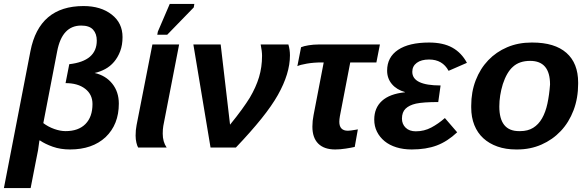

<svg xmlns="http://www.w3.org/2000/svg" viewBox="-41 -756 3015 984"><path d="M387 -725Q476 -725 532 -681Q587 -638 587 -566Q587 -525 575 -493.5Q563 -462 543.5 -439Q524 -416 498 -402Q472 -388 444 -382Q501 -369 534.5 -327Q568 -285 568 -225Q568 -118 500 -53Q432 10 318 10Q269 10 229.5 -4Q190 -18 164 -36H161L154 14Q152 24 142.5 72Q133 120 116 208H-21L115 -494Q160 -725 387 -725ZM375 -625Q277 -625 252 -493L181 -125Q206 -106 237 -95Q268 -84 295 -84Q361 -84 397 -120.5Q433 -157 433 -223Q433 -272 395.5 -301Q358 -330 295 -330L314 -427Q455 -443 455 -548Q455 -583 436 -604Q417 -625 375 -625Z M793 -71Q793 -29 813 0H667Q662 -8 658 -25Q654 -42 654 -61Q654 -90 659 -115L740 -528H877L796 -111Q793 -94 793 -71ZM765 -578 768 -594 829 -736H955L952 -718L816 -578Z M1138 -117Q1173 -160 1198 -194.5Q1223 -229 1239 -255Q1271 -309 1286.5 -360.5Q1302 -412 1302 -470Q1302 -493 1295 -528H1437Q1445 -501 1445 -472Q1445 -379 1383 -269Q1352 -214 1298.5 -147.5Q1245 -81 1168 0H1038L950 -528H1090Z M1607 -436Q1567 -436 1532 -430Q1497 -424 1483 -417L1502 -514Q1516 -520 1541 -524Q1566 -528 1591 -528H1906L1888 -436H1754L1701 -161Q1698 -144 1698 -132Q1698 -86 1742 -86Q1754 -86 1782 -91L1793 -93L1777 -3Q1760 1 1731 5.5Q1702 10 1677 10Q1620 10 1590 -20Q1560 -50 1560 -107Q1560 -137 1566 -166L1618 -436Z M2090 -83Q2133 -83 2169.5 -102.5Q2206 -122 2239 -151L2302 -78Q2252 -31 2197.5 -10.5Q2143 10 2069 10Q2026 10 1990.5 -1Q1955 -12 1930 -32.5Q1905 -53 1891 -81Q1877 -109 1877 -143Q1877 -203 1916.5 -239Q1956 -275 2034 -283L2035 -284Q1992 -296 1967.5 -325Q1943 -354 1943 -394Q1943 -463 1999 -500.5Q2055 -538 2158 -538Q2230 -538 2277 -512Q2324 -486 2352 -434L2258 -393Q2227 -451 2158 -451Q2118 -451 2095 -434Q2072 -417 2072 -388Q2072 -318 2217 -318L2205 -233Q2128 -233 2091 -225Q2056 -217 2037.5 -199Q2019 -181 2019 -148Q2019 -120 2038 -101.5Q2057 -83 2090 -83Z M2922 -327Q2922 -253 2898.5 -191Q2875 -129 2833 -84.5Q2791 -40 2734 -15Q2677 10 2610 10H2604Q2551 10 2508.5 -5Q2466 -20 2436 -47.5Q2406 -75 2390 -115Q2374 -155 2374 -205V-214Q2374 -285 2397 -344.5Q2420 -404 2461 -447Q2502 -490 2558.5 -514Q2615 -538 2683 -538H2687Q2802 -538 2862 -485Q2922 -432 2922 -333ZM2778 -323Q2778 -444 2676 -444Q2621 -444 2588 -414Q2556 -386 2536 -325Q2518 -266 2518 -210Q2518 -84 2619 -84H2625Q2664 -84 2691.5 -101Q2719 -118 2737 -149.5Q2755 -181 2764.5 -225Q2774 -269 2778 -323Z"/></svg>

Font: Libra Sans Modern
Style: Bold Italic
Weight: 700
Italic angle: -12°
Foundry: Stefan Peev, Context Ltd
Version: Version 1.000